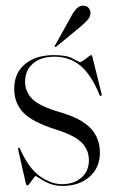

<svg xmlns="http://www.w3.org/2000/svg" viewBox="-20 -632 400 662"><path d="M193.5 3Q235.5 3 261 -19.8Q286.5 -42.5 286.5 -79Q286.5 -116 260.8 -141.2Q235 -166.5 168 -187Q90.5 -212 59.8 -244.5Q29 -277 29 -326Q29 -380.5 66.5 -411.2Q104 -442 166 -442Q210 -442 231.2 -430Q252.5 -418 256.5 -418Q260 -418 268.2 -424Q276.5 -430 284.2 -436Q292 -442 294 -442Q296.5 -442 298 -438L330 -309Q331.5 -303 329 -301.5Q325.5 -300 323.5 -304Q294 -376 256.5 -406.2Q219 -436.5 167.5 -436.5Q121 -436.5 93.8 -413Q66.5 -389.5 66.5 -350.5Q66.5 -315.5 91.5 -290.5Q116.5 -265.5 189 -244.5Q260.5 -223.5 292.5 -189.8Q324.5 -156 324.5 -106Q324.5 -54 288.8 -22.5Q253 9 196 9Q169 9 149.2 0.5Q129.5 -8 117.5 -16.5Q105.5 -25 102.5 -25Q101 -25 95.2 -17Q89.5 -9 83.5 -1Q77.5 7 75 7Q70.5 7 69.5 2L43 -114Q41.5 -121 44 -122.5Q46.5 -123.5 48 -121Q79 -51 118 -24Q157 3 193.5 3ZM223 -571Q233 -590.5 243.2 -601.5Q253.5 -612.5 266.5 -612.5Q279 -612.5 285.5 -604.8Q292 -597 292 -588Q292 -575 282.8 -564.2Q273.5 -553.5 260.5 -542.5L174.5 -471.5Q171 -469 169 -471Q167.5 -472.5 170 -476Z"/></svg>

Font: Fraunces 144pt S000 Light
Style: Regular
Weight: 300
Version: Version 1.000; ttfautohint (v1.8.3)